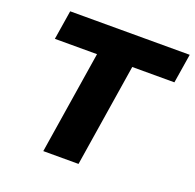

<svg xmlns="http://www.w3.org/2000/svg" viewBox="-124 -834 977 963"><g transform="rotate(20 364.5 -352.5)"><path d="M204 0 291 -549H66L91 -705H729L704 -549H479L392 0Z"/></g></svg>

Font: Nunito Sans 9pt Black
Style: Italic
Weight: 900
Italic angle: -9°
Version: Version 3.101;gftools[0.9.27]